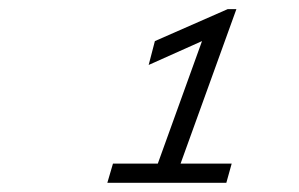

<svg xmlns="http://www.w3.org/2000/svg" viewBox="-20 -730 654 420"><path d="M214.8 -330.1 227.1 -372.1H325.2L421.9 -640.1L305.2 -587.9L318.8 -640.1L478 -710H497.1L375 -372.1H486.8L475.1 -330.1Z"/></svg>

Font: IntelOne Mono Light
Style: Italic
Weight: 300
Italic angle: -16°
Designer: Fred Shallcrass
Foundry: Frere-Jones Type LLC
Version: Version 1.200;hotconv 1.1.0;makeotfexe 2.6.0;FJTRelease1.2